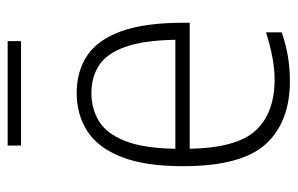

<svg xmlns="http://www.w3.org/2000/svg" viewBox="-158 -611 778 502"><g transform="rotate(-90 231.0 -360.0)"><path d="M270.5 9Q162.5 9 105 -54.5Q47.5 -118 47.5 -270.5Q47.5 -370.5 71.8 -431.8Q96 -493 139.2 -520.8Q182.5 -548.5 239 -548.5Q295.5 -548.5 336.8 -521Q378 -493.5 400.2 -432.2Q422.5 -371 422.5 -270V-253H93Q95.5 -128.5 141.5 -79.8Q187.5 -31 274 -31Q326.5 -31 397.5 -53.5V-12.5Q362.5 -0.5 331.8 4.2Q301 9 270.5 9ZM239 -510Q197 -510 164.8 -490Q132.5 -470 113.5 -422.2Q94.5 -374.5 93 -290.5H378Q376.5 -374 359.2 -422Q342 -470 311.2 -490Q280.5 -510 239 -510ZM101.5 -694V-729H374.5V-694Z"/></g></svg>

Font: Encode Sans Semi Condensed ExtraLight
Style: Regular
Weight: 200
Width: 4
Designer: Multiple Designers
Foundry: Impallari Type
Version: Version 3.000; ttfautohint (v1.8.3) -l 8 -r 50 -G 200 -x 14 